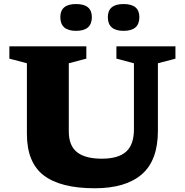

<svg xmlns="http://www.w3.org/2000/svg" viewBox="-20 -942 937 974"><path d="M659.5 -286.5V-621L570.5 -644.5V-707H870V-644.5L781 -621V-278Q781 -128.5 699.5 -57.8Q618 13 460.5 13Q287.5 13 202 -52.2Q116.5 -117.5 116.5 -263V-621L27.5 -644.5V-707H418V-644.5L329 -621V-275Q329 -203 370.8 -170Q412.5 -137 496.5 -137Q580.5 -137 620 -172.8Q659.5 -208.5 659.5 -286.5ZM366 -785.5Q286 -785.5 286 -855Q286 -921.5 366 -921.5Q446 -921.5 446 -855Q446 -785.5 366 -785.5ZM607 -785.5Q527 -785.5 527 -855Q527 -921.5 607 -921.5Q687 -921.5 687 -855Q687 -785.5 607 -785.5Z"/></svg>

Font: Newsreader Caption
Style: Bold
Weight: 700
Designer: Hugues Gentile
Foundry: Production Type
Version: Version 1.001